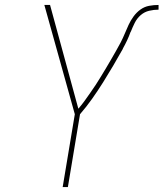

<svg xmlns="http://www.w3.org/2000/svg" viewBox="-20 -755 660 775"><path d="M233 0 282 -294 159 -735H182L296 -317Q296 -317 296.5 -317Q297 -317 297 -317Q310 -332 321.5 -348Q333 -364 344.5 -380.5Q356 -397 367 -413.5Q378 -430 388 -447Q398 -464 408.5 -481Q419 -498 428.5 -515Q438 -532 448 -549Q458 -566 467 -583.5Q476 -601 483.5 -619Q491 -637 499 -654.5Q507 -672 519 -688.5Q531 -705 547 -716.5Q563 -728 582 -731.5Q601 -735 620 -735V-716Q601 -716 582 -711.5Q563 -707 548 -694Q533 -681 524 -663Q515 -645 508 -627L507 -626Q501 -609 493 -592Q485 -575 476 -559V-558Q457 -524 437 -490Q417 -456 396 -422.5Q375 -389 352 -356.5Q329 -324 303 -294L254 0Z"/></svg>

Font: Iosevka SS04 Thin Extended
Style: Italic
Weight: 100
Width: 7
Italic angle: -9°
Monospace: yes
Designer: Belleve Invis
Foundry: Belleve Invis
Version: Version 19.0.0; ttfautohint (v1.8.4)